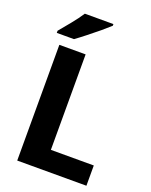

<svg xmlns="http://www.w3.org/2000/svg" viewBox="-169 -1024 877 1113"><g transform="rotate(20 269.5 -467.0)"><path d="M505.9 0V-125H241.2V-713.9H79.1V0ZM156.2 -934.1C141.6 -911.1 122.6 -885.7 99.6 -857.4C76.2 -829.1 56.6 -805.7 41.5 -787.1V-773.9H147.5C164.1 -786.1 184.6 -801.3 208.5 -820.3C232.4 -838.9 255.9 -857.9 278.8 -877C301.3 -896 319.3 -911.6 332.5 -923.8V-934.1Z"/></g></svg>

Font: Avrile Sans
Style: Bold
Weight: 700
Designer: Monotype Design Team, Google (font), Stefan Peev (BGR Cyrillic), Cristiano Sobral (main changes)
Foundry: The Avrile Sans Project Authors
Version: Version 3.110